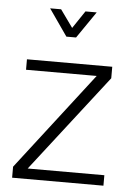

<svg xmlns="http://www.w3.org/2000/svg" viewBox="-49 -693 498 731"><g transform="rotate(5 199.5 -327.5)"><path d="M374 0H25V-42L312 -414H42V-454H368V-410L81 -40H374ZM221 -553H184L113 -655H155L203 -588L248 -655H291Z"/></g></svg>

Font: TajawalTap
Style: Regular
Weight: 300
Designer: Boutros Fonts
Foundry: Created by Boutros International 2017
Version: Version 2.700